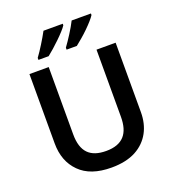

<svg xmlns="http://www.w3.org/2000/svg" viewBox="-165 -1063 1077 1198"><g transform="rotate(-20 373.5 -464.0)"><path d="M576.7 -938H448.7C427.2 -894 384.3 -828.1 356.9 -791V-777.8H424.8C448.7 -796.9 481.4 -823.7 511.2 -853C541 -882.3 566.4 -910.6 576.7 -927.7ZM389.6 -938H261.7C238.3 -894 197.3 -827.6 169.9 -791V-777.8H237.8C284.2 -814 368.2 -893.1 389.6 -927.7ZM659.2 -713.9H532.2V-268.1C532.2 -158.7 484.9 -99.1 374 -99.1C268.6 -99.1 214.8 -149.9 214.8 -267.1V-713.9H86.9V-253.9C86.9 -174.3 110.8 -110.8 159.2 -62.5C207 -14.2 277.3 9.8 370.1 9.8C435.1 9.8 489.3 -2 532.2 -24.9C617.7 -70.8 659.2 -153.8 659.2 -252Z"/></g></svg>

Font: Noto Reveo Sans
Style: Regular
Weight: 600
Designer: Monotype Design Team
Foundry: Monotype Imaging Inc.
Version: Version 2.007